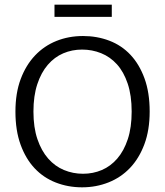

<svg xmlns="http://www.w3.org/2000/svg" viewBox="-20 -792 706 821"><path d="M335 -638Q395 -638 447.5 -618Q500 -598 538 -557.5Q576 -517 598 -456.5Q620 -396 620 -315Q620 -236 597.5 -175.5Q575 -115 536 -74Q497 -33 444 -12Q391 9 331 9Q271 9 218.5 -11.5Q166 -32 128 -72.5Q90 -113 68 -173.5Q46 -234 46 -315Q46 -394 68.5 -454Q91 -514 130 -555Q169 -596 221.5 -617Q274 -638 335 -638ZM123 -315Q123 -247 140 -197Q157 -147 186 -114Q215 -81 253.5 -65Q292 -49 335 -49Q378 -49 415.5 -65Q453 -81 481.5 -114Q510 -147 526.5 -197Q543 -247 543 -315Q543 -384 526 -434.5Q509 -485 480 -517Q451 -549 412.5 -564.5Q374 -580 331 -580Q288 -580 250.5 -564Q213 -548 184.5 -515Q156 -482 139.5 -432Q123 -382 123 -315ZM458 -772V-720H213V-772Z"/></svg>

Font: Mukta Mahee Light
Style: Regular
Weight: 300
Designer: Shuchita Grover, Noopur Datye, Girish Dalvi, Yashodeep Gholap
Foundry: Ek Type
Version: Version 2.538;PS 1.000;hotconv 16.6.51;makeotf.lib2.5.65220;